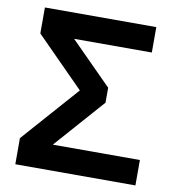

<svg xmlns="http://www.w3.org/2000/svg" viewBox="-78 -758 757 828"><g transform="rotate(10 300.0 -344.0)"><path d="M43.9 0V-114.3L262.7 -361.8L52.2 -574.2V-688H540V-576.7H199.7L380.9 -394.5V-329.1L188.5 -111.3H569.8V0Z"/></g></svg>

Font: Liberation Sans
Style: Bold
Weight: 700
Designer: Steve Matteson
Foundry: Ascender Corporation
Version: Version 2.1.5